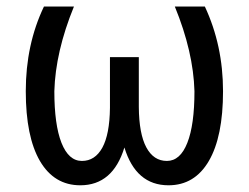

<svg xmlns="http://www.w3.org/2000/svg" viewBox="-20 -548 751 578"><path d="M202.6 -528.3H112.3C75.8 -452.1 57.6 -367.2 57.6 -273.4C57.6 -182 71.9 -111.9 100.3 -63.2C128.8 -14.6 169.3 9.8 221.7 9.8C287.1 9.8 331.4 -28.2 354.5 -104C377.6 -28.2 421.9 9.8 487.3 9.8C539.7 9.8 580.2 -14.6 608.6 -63.2C637.1 -111.9 651.4 -182 651.4 -273.4C651.4 -365.6 633.1 -450.5 596.7 -528.3H506.3C543.5 -437.5 563.2 -352.5 565.4 -273.4C565.4 -206.1 558.3 -154.2 543.9 -117.9C529.6 -81.6 509.1 -63.5 482.4 -63.5C455.7 -63.5 435.1 -77.1 420.4 -104.5C405.8 -131.8 398.3 -172.4 397.9 -226.1V-376H311V-223.1C310.4 -170.1 302.7 -130.2 288.1 -103.5C273.4 -76.8 252.9 -63.5 226.6 -63.5C199.9 -63.5 179.4 -81.7 165 -118.2C150.7 -154.6 143.6 -206.4 143.6 -273.4C145.8 -352.5 165.5 -437.5 202.6 -528.3Z"/></svg>

Font: Roboto Condensed
Style: Regular
Weight: 400
Designer: Google
Version: Version 2.134; 2016